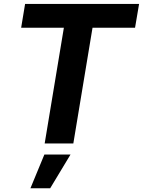

<svg xmlns="http://www.w3.org/2000/svg" viewBox="-20 -748 745 1001"><path d="M90.3 -603.5 110.8 -727.5H705.1L684.1 -603.5H462.4L362.3 0H212.9L313 -603.5ZM138.7 233.4 211.4 57.6H347.7L241.7 233.4Z"/></svg>

Font: Inter 16pt
Style: Bold Italic
Weight: 700
Italic angle: -9.3988°
Version: Version 4.001;git-66647c0bb